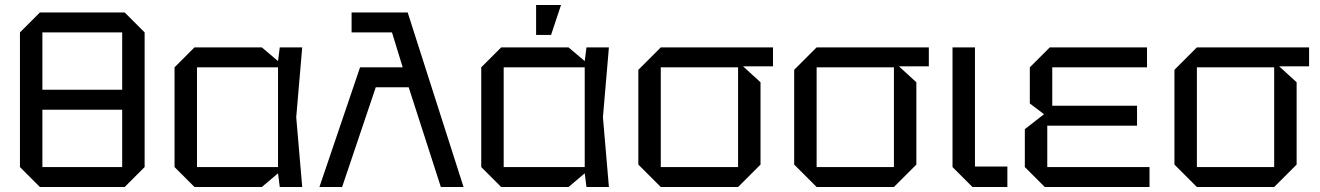

<svg xmlns="http://www.w3.org/2000/svg" viewBox="-20 -750 5295 770"><path d="M60 -80V-620L140 -700H480L560 -620V-80L480 0H140ZM150 -620V-390H470V-620ZM150 -80H470V-310H150Z M760 0 680 -80V-480L760 -560H1030L1095 -505L1102 -560H1192L1168 -280L1192 0H1102L1095 -55L1030 0ZM770 -80H1095V-480H770Z M1390 -700H1615L1839 0H1748L1619 -400H1487L1352 0H1261L1424 -480H1595L1552 -620H1390Z M1990 0 1910 -80V-480L1990 -560H2260L2325 -505L2332 -560H2422L2398 -280L2422 0H2332L2325 -55L2260 0ZM2000 -80H2325V-480H2000ZM2130 -610V-730H2230L2190 -610Z M2540 -90V-470L2630 -560H3080V-484H2960L3030 -420V-90L2940 0H2630ZM2630 -80H2940V-480H2630Z M3165 -90V-470L3255 -560H3705V-484H3585L3655 -420V-90L3565 0H3255ZM3255 -80H3565V-480H3255Z M3800 -560H3890V-82H4020V0H3880L3800 -80Z M4170 0 4090 -80V-232L4167 -292L4110 -335V-480L4190 -560H4580V-480H4200V-326H4540V-246H4180V-80H4590V0Z M4690 -90V-470L4780 -560H5230V-484H5110L5180 -420V-90L5090 0H4780ZM4780 -80H5090V-480H4780Z"/></svg>

Font: Tektur
Style: Regular
Weight: 400
Designer: Adam Jagosz
Foundry: Adam Jagosz
Version: Version 1.005;gftools[0.9.30]